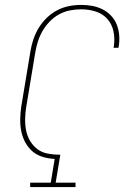

<svg xmlns="http://www.w3.org/2000/svg" viewBox="-20 -763 540 783"><path d="M103 0V-18H187L203 -115Q177 -116 153 -123.5Q129 -131 111.5 -146.5Q94 -162 82.5 -183.5Q71 -205 66.5 -229Q62 -253 62.5 -278.5Q63 -304 67 -330L104 -553Q108 -578 116 -602Q124 -626 137.5 -648.5Q151 -671 170.5 -690Q190 -709 213 -721Q236 -733 261 -738Q286 -743 311 -743Q334 -743 356 -739Q378 -735 398 -725Q418 -715 433 -699Q448 -683 456 -663Q464 -643 466 -620Q468 -597 464 -573L463 -568H443L444 -573Q449 -604 443 -634Q437 -664 418 -685.5Q399 -707 370.5 -716Q342 -725 311 -725Q288 -725 265 -720.5Q242 -716 221 -704.5Q200 -693 183 -675.5Q166 -658 154 -637.5Q142 -617 135 -595Q128 -573 124 -550L87 -327Q83 -303 82.5 -278.5Q82 -254 86.5 -231Q91 -208 103 -188Q115 -168 133 -154.5Q151 -141 175 -136.5Q199 -132 224 -132H226L207 -18H288V0Z"/></svg>

Font: Iosevka Curly Slab Thin
Style: Italic
Weight: 100
Italic angle: -9°
Monospace: yes
Designer: Belleve Invis
Foundry: Belleve Invis
Version: Version 22.1.2; ttfautohint (v1.8.4)